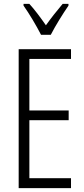

<svg xmlns="http://www.w3.org/2000/svg" viewBox="-20 -967 432 987"><path d="M191 -788H241C265 -835 303 -896 332 -938V-947H302C268 -906 246 -879 216 -837C189 -876 157 -919 131 -947H101V-938C129 -899 167 -835 191 -788ZM345 0V-51H131V-349H333V-399H131V-664H345V-714H76V0Z"/></svg>

Font: Noto Sans Devanagari ExtraCondensed Light
Style: Regular
Weight: 300
Width: 2
Designer: Jelle Bosma - Monotype Design Team
Foundry: Monotype Imaging Inc.
Version: Version 2.004